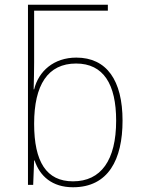

<svg xmlns="http://www.w3.org/2000/svg" viewBox="-20 -780 603 810"><path d="M288 10C437 10 497 -107 497 -271C497 -441 430 -537 302 -537C207 -537 143 -480 124 -403H122C123 -439 124 -486 124 -517V-735H435V-760H98V0H120L124 -103H126C148 -37 200 10 288 10ZM288 -15C176 -15 124 -97 124 -258C124 -422 182 -512 301 -512C417 -512 470 -424 470 -271C470 -104 406 -15 288 -15Z"/></svg>

Font: Noto Sans Mono SemiCondensed Thin
Style: Regular
Weight: 100
Width: 4
Designer: Monotype Design Team
Foundry: Monotype Imaging Inc.
Version: Version 2.014